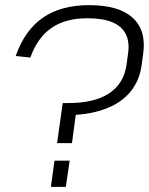

<svg xmlns="http://www.w3.org/2000/svg" viewBox="-20 -727 581 747"><path d="M531 -473Q526 -436 510.5 -405.5Q495 -375 470 -351.5Q445 -328 410.5 -312Q376 -296 332.5 -287.5Q289 -279 238 -279L278 -304L260 -170H202L224 -326H245Q347 -326 404 -363.5Q461 -401 472 -473L478 -517Q485 -563 469.5 -594Q454 -625 417 -640.5Q380 -656 320 -656Q235 -656 180.5 -618.5Q126 -581 98 -503L41 -509Q76 -609 146.5 -658Q217 -707 327 -707Q442 -707 496 -658Q550 -609 537 -517ZM251 -102 236 0H178L192 -102Z"/></svg>

Font: Pathway Extreme 28pt ExtraLight
Style: Italic
Weight: 250
Italic angle: -8°
Designer: Eduardo Rodriguez Tunni
Foundry: Eduardo Rodriguez Tunni
Version: Version 1.001;gftools[0.9.26]